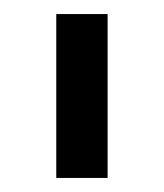

<svg xmlns="http://www.w3.org/2000/svg" viewBox="-20 -720 233 273"><path d="M60 -700H133V-467H60Z"/></svg>

Font: Gontserrat
Style: Regular
Weight: 400
Designer: Julieta Ulanovsky
Foundry: Julieta Ulanovsky
Version: Version 6.001